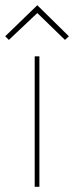

<svg xmlns="http://www.w3.org/2000/svg" viewBox="-95 -716 284 736"><path d="M169 -577 48 -696 -75 -577 -61 -563 48 -666 154 -563ZM38 0H56V-500H38Z"/></svg>

Font: Advent Pro Thin
Style: Regular
Weight: 250
Version: Version 3.000